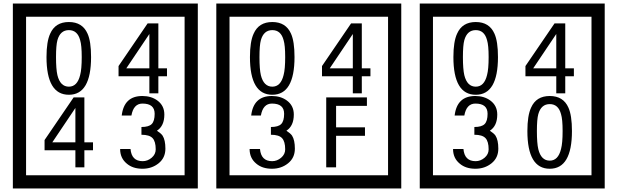

<svg xmlns="http://www.w3.org/2000/svg" viewBox="-20 -980 3505 1090"><path d="M1103 90H53V-960H1103ZM1028 15V-885H128V15ZM497 -656Q497 -442 371 -442Q244 -442 244 -656Q244 -744 265 -789Q294 -855 371 -855Q448 -855 477 -789Q497 -745 497 -656ZM444 -656Q444 -723 435 -752Q420 -809 371 -809Q322 -809 306 -752Q298 -723 298 -656Q298 -587 306 -553Q322 -488 371 -488Q419 -488 435 -554Q444 -587 444 -656ZM928 -547H879V-450H828V-547H653V-605L818 -847H879V-592H928ZM828 -592V-787L697 -592ZM508 -127H459V-30H408V-127H233V-185L398 -427H459V-172H508ZM408 -172V-367L277 -172ZM919 -136Q919 -84 880.5 -53Q842 -22 789 -22Q734 -22 700 -51Q662 -82 662 -134H721Q727 -65 790 -65Q818 -65 841 -84.5Q864 -104 864 -132Q864 -177 846 -196Q828 -215 783 -215V-259Q825 -259 841.5 -276Q858 -293 858 -334Q858 -392 789 -392Q738 -392 726 -324H671Q684 -435 788 -435Q839 -435 874 -409Q913 -380 913 -330Q913 -265 871 -238Q895 -222 903 -210Q919 -185 919 -136Z M2258 90H1208V-960H2258ZM2183 15V-885H1283V15ZM1652 -656Q1652 -442 1526 -442Q1399 -442 1399 -656Q1399 -744 1420 -789Q1449 -855 1526 -855Q1603 -855 1632 -789Q1652 -745 1652 -656ZM1599 -656Q1599 -723 1590 -752Q1575 -809 1526 -809Q1477 -809 1461 -752Q1453 -723 1453 -656Q1453 -587 1461 -553Q1477 -488 1526 -488Q1574 -488 1590 -554Q1599 -587 1599 -656ZM2083 -547H2034V-450H1983V-547H1808V-605L1973 -847H2034V-592H2083ZM1983 -592V-787L1852 -592ZM1654 -136Q1654 -84 1615.5 -53Q1577 -22 1524 -22Q1469 -22 1435 -51Q1397 -82 1397 -134H1456Q1462 -65 1525 -65Q1553 -65 1576 -84.5Q1599 -104 1599 -132Q1599 -177 1581 -196Q1563 -215 1518 -215V-259Q1560 -259 1576.5 -276Q1593 -293 1593 -334Q1593 -392 1524 -392Q1473 -392 1461 -324H1406Q1419 -435 1523 -435Q1574 -435 1609 -409Q1648 -380 1648 -330Q1648 -265 1606 -238Q1630 -222 1638 -210Q1654 -185 1654 -136ZM2063 -379H1888V-257H2052V-209H1888V-30H1832V-427H2063Z M3413 90H2363V-960H3413ZM3338 15V-885H2438V15ZM2807 -656Q2807 -442 2681 -442Q2554 -442 2554 -656Q2554 -744 2575 -789Q2604 -855 2681 -855Q2758 -855 2787 -789Q2807 -745 2807 -656ZM2754 -656Q2754 -723 2745 -752Q2730 -809 2681 -809Q2632 -809 2616 -752Q2608 -723 2608 -656Q2608 -587 2616 -553Q2632 -488 2681 -488Q2729 -488 2745 -554Q2754 -587 2754 -656ZM3238 -547H3189V-450H3138V-547H2963V-605L3128 -847H3189V-592H3238ZM3138 -592V-787L3007 -592ZM2809 -136Q2809 -84 2770.5 -53Q2732 -22 2679 -22Q2624 -22 2590 -51Q2552 -82 2552 -134H2611Q2617 -65 2680 -65Q2708 -65 2731 -84.5Q2754 -104 2754 -132Q2754 -177 2736 -196Q2718 -215 2673 -215V-259Q2715 -259 2731.5 -276Q2748 -293 2748 -334Q2748 -392 2679 -392Q2628 -392 2616 -324H2561Q2574 -435 2678 -435Q2729 -435 2764 -409Q2803 -380 2803 -330Q2803 -265 2761 -238Q2785 -222 2793 -210Q2809 -185 2809 -136ZM3227 -236Q3227 -22 3101 -22Q2974 -22 2974 -236Q2974 -324 2995 -369Q3024 -435 3101 -435Q3178 -435 3207 -369Q3227 -325 3227 -236ZM3174 -236Q3174 -303 3165 -332Q3150 -389 3101 -389Q3052 -389 3036 -332Q3028 -303 3028 -236Q3028 -167 3036 -133Q3052 -68 3101 -68Q3149 -68 3165 -134Q3174 -167 3174 -236Z"/></svg>

Font: Unicode BMP Fallback SIL
Style: Regular
Weight: 400
Foundry: NRSI, SIL International
Version: Version 5.1 Based on Unicode 5.1